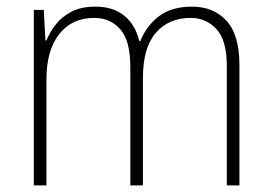

<svg xmlns="http://www.w3.org/2000/svg" viewBox="-20 -625 819 579"><path d="M559 -605Q624 -605 663 -562.5Q702 -520 702 -429V-66H664V-426Q664 -503 633 -537Q602 -571 555 -571Q489 -571 450 -526Q411 -481 411 -390V-66H373V-422Q373 -503 342.5 -537Q312 -571 264 -571Q197 -571 158.5 -522Q120 -473 120 -385V-66H82V-595H112L117 -503H120Q130 -528 148.5 -551.5Q167 -575 196 -590Q225 -605 268 -605Q322 -605 355.5 -577Q389 -549 400 -501H403Q422 -548 460 -576.5Q498 -605 559 -605Z"/></svg>

Font: Noto Sans Malayalam UI SemiCondensed ExtraLight
Style: Regular
Weight: 200
Width: 4
Designer: Jelle Bosma - Monotype Design Team
Foundry: Monotype Imaging Inc.
Version: Version 2.104; ttfautohint (v1.8.4.7-5d5b)